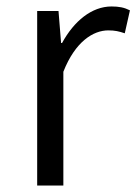

<svg xmlns="http://www.w3.org/2000/svg" viewBox="-20 -574 422 594"><path d="M95 0H176V-352C213 -446 269 -480 315 -480C336 -480 348 -477 366 -471L382 -542C364 -551 348 -554 325 -554C264 -554 209 -509 172 -441H169L161 -540H95Z"/></svg>

Font: Genne Gothic Normal
Style: Regular
Weight: 350
Designer: Ryoko NISHIZUKA (kana & ideographs); Paul D. Hunt (Latin, Greek & Cyrillic); Wenlong ZHANG (bopomofo); Sandoll Communica
Foundry: Adobe Systems Incorporated
Version: Version 1.004;PS 1.004;hotconv 16.6.51;makeotf.lib2.5.65220